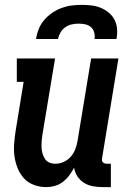

<svg xmlns="http://www.w3.org/2000/svg" viewBox="-20 -760 540 788"><path d="M170 8Q144 8 119.5 -1Q95 -10 78.5 -28Q62 -46 52.5 -69.5Q43 -93 39.5 -118Q36 -143 38 -169.5Q40 -196 44 -222L77 -424H49V-520H206L154 -207Q152 -194 151 -180.5Q150 -167 150.5 -154.5Q151 -142 154.5 -130Q158 -118 164.5 -108Q171 -98 182.5 -93Q194 -88 207 -88Q225 -88 241.5 -95.5Q258 -103 270 -116.5Q282 -130 288.5 -146.5Q295 -163 298 -180L354 -520H466L399 -111Q398 -107 398.5 -102Q399 -97 402 -94Q405 -91 409.5 -89.5Q414 -88 418 -88H435V8H402Q382 8 362 4.5Q342 1 325 -9.5Q308 -20 297.5 -36.5Q287 -53 284 -72Q276 -56 264.5 -40.5Q253 -25 238 -13.5Q223 -2 205 3Q187 8 170 8ZM128 -600Q131 -621 139 -641Q147 -661 161.5 -678Q176 -695 194.5 -707.5Q213 -720 233.5 -727.5Q254 -735 274.5 -737.5Q295 -740 316 -740Q337 -740 357 -737.5Q377 -735 394.5 -727.5Q412 -720 427 -707.5Q442 -695 450.5 -678Q459 -661 460.5 -640.5Q462 -620 458 -600H368Q370 -614 366.5 -627Q363 -640 353.5 -648.5Q344 -657 330.5 -660Q317 -663 303 -663Q289 -663 275 -660Q261 -657 248.5 -648.5Q236 -640 228.5 -627Q221 -614 218 -600Z"/></svg>

Font: Iosevka Gothic
Style: Bold Italic
Weight: 700
Italic angle: -9°
Monospace: yes
Designer: Belleve Invis
Foundry: Belleve Invis
Version: Version 15.5.1; ttfautohint (v1.8.4)